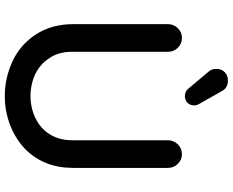

<svg xmlns="http://www.w3.org/2000/svg" viewBox="-103 -822 946 780"><g transform="rotate(90 370.0 -432.0)"><path d="M408.2 -748Q408.2 -731.4 397.5 -720.7Q386.7 -710 370.1 -710Q351.6 -710 339.8 -724.6L272.5 -804.7Q259.8 -817.4 259.8 -837.9Q259.8 -859.4 273.4 -872.1Q287.1 -884.8 307.6 -884.8Q337.9 -884.8 350.6 -859.4Q402.3 -767.6 404.3 -764.6Q408.2 -755.9 408.2 -748ZM78.1 -255.9V-641.6Q78.1 -664.1 94.7 -681.6Q111.3 -698.2 134.3 -698.2Q157.2 -698.2 173.8 -681.6Q190.4 -665 190.4 -641.6V-252.9Q190.4 -196.3 215.8 -160.2Q226.6 -143.6 237.3 -132.8Q255.9 -115.2 280.3 -102.5Q322.3 -83 370.1 -83Q418 -83 459 -102.5Q502 -123 525.9 -161.6Q549.8 -200.2 549.8 -252.9V-641.6Q549.8 -664.1 566.4 -681.6Q583 -698.2 606 -698.2Q628.9 -698.2 645.5 -681.6Q662.1 -665 662.1 -641.6V-255.9Q662.1 -138.7 586.9 -62.5Q553.7 -30.3 510.7 -9.8Q444.3 21.5 371.1 21.5Q297.9 21.5 231.4 -8.8Q162.1 -40 120.1 -104.5Q78.1 -168.9 78.1 -255.9Z"/></g></svg>

Font: FakePearl
Style: SemiBold
Weight: 400
Version: Version 1.2